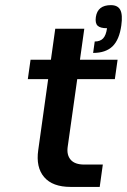

<svg xmlns="http://www.w3.org/2000/svg" viewBox="-20 -735 499 755"><path d="M246.1 -157.2Q241.7 -125.5 258.1 -106.7Q274.4 -87.9 311.5 -87.9H384.3L372.1 0H257.8Q186.5 0 153.6 -38.6Q120.6 -77.1 130.4 -145L169.4 -423.8H89.4L100.1 -500H180.2L197.3 -622.1H311.5L294.4 -500H442.4L431.6 -423.8H283.7ZM416.5 -714.8H416Q443.4 -714.8 453.1 -695.8Q462.9 -676.8 457 -634.8Q449.2 -578.6 422.4 -552.7Q395.5 -526.9 346.2 -526.9L352.5 -571.8Q374 -571.8 385.5 -584Q397 -596.2 400.9 -624Q374 -624 363.8 -634Q353.5 -644 356.9 -668Q363.8 -714.8 416 -714.8Z"/></svg>

Font: Fivo Sans Med
Style: Regular
Weight: 450
Designer: Alexander Slobzheninov
Foundry: Alexander Slobzheninov
Version: 1.0